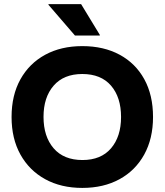

<svg xmlns="http://www.w3.org/2000/svg" viewBox="-20 -911 807 941"><path d="M383.3 10Q279.2 10 201.2 -32.9Q123.3 -75.8 80 -153.8Q36.7 -231.7 36.7 -337.5Q36.7 -444.2 80 -522.1Q123.3 -600 201.2 -642.5Q279.2 -685 383.3 -685Q488.3 -685 566.2 -642.9Q644.2 -600.8 687.1 -522.9Q730 -445 730 -337.5Q730 -231.7 686.7 -153.3Q643.3 -75 565.4 -32.5Q487.5 10 383.3 10ZM384.2 -126.7Q475 -126.7 524.2 -184.2Q573.3 -241.7 573.3 -337.5Q573.3 -434.2 524.2 -491.2Q475 -548.3 383.3 -548.3Q292.5 -548.3 242.9 -491.2Q193.3 -434.2 193.3 -338.3Q193.3 -241.7 242.9 -184.2Q292.5 -126.7 384.2 -126.7ZM347.5 -736.7 217.5 -887.5V-890.8H377.5L469.2 -740V-736.7Z"/></svg>

Font: Funnel Display ExtraBold
Style: Regular
Weight: 800
Designer: NORD ID, Kristian Moeller
Foundry: Dicotype
Version: Version 1.000